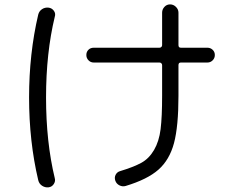

<svg xmlns="http://www.w3.org/2000/svg" viewBox="-20 -797 1040 861"><path d="M400.4 -516.6Q386.7 -516.6 377 -526.4Q367.2 -536.1 367.2 -550.3Q367.2 -564.5 376.5 -573.7Q385.7 -583 400.4 -583H695.3Q700.2 -583 703.6 -586.4Q707 -589.8 707 -594.7V-740.2Q707 -754.9 717.3 -766.1Q727.5 -777.3 742.7 -777.3Q757.8 -777.3 769 -766.1Q780.3 -754.9 780.3 -740.2V-594.7Q780.3 -583 791 -583H910.2Q923.8 -583 933.6 -573.7Q943.4 -564.5 943.4 -550.3Q943.4 -536.1 933.6 -526.4Q923.8 -516.6 910.2 -516.6H791Q780.3 -516.6 780.3 -504.9V-367.2Q780.3 -230.5 760.3 -155.3Q740.2 -80.1 690.4 -36.1Q640.6 7.8 543 37.1Q529.3 41 515.6 34.2Q502 27.3 497.1 13.2Q492.2 -1 498.5 -13.2Q504.9 -25.4 517.6 -29.3Q579.1 -47.9 613.8 -66.9Q648.4 -85.9 670.9 -124.5Q693.4 -163.1 700.2 -217.8Q707 -272.5 707 -367.2V-504.9Q707 -509.8 703.6 -513.2Q700.2 -516.6 695.3 -516.6ZM198.2 43Q182.6 44.9 168.9 36.1Q155.3 27.3 151.4 10.7Q110.4 -163.1 110.4 -359.9Q110.4 -556.6 151.4 -731.4Q155.3 -747.1 168.5 -755.9Q181.6 -764.6 198.2 -762.7Q212.9 -760.7 221.7 -748.5Q230.5 -736.3 225.6 -721.7Q186.5 -559.6 186.5 -359.9Q186.5 -160.2 225.6 2Q229.5 15.6 221.2 28.3Q212.9 41 198.2 43Z"/></svg>

Font: Rounded-X Mgen+ 1mn regular
Style: Regular
Weight: 400
Designer: [Source Han Sans]
Ryoko NISHIZUKA  (kana & ideographs); Paul D. Hunt (Latin, Greek & Cyrillic); Wenlong ZHANG  (bopomofo
Version: Version 1.059.20150602